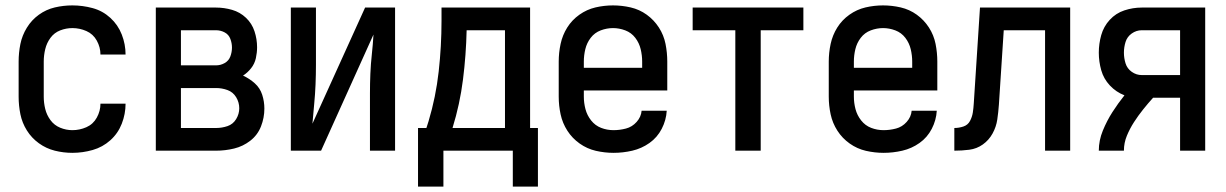

<svg xmlns="http://www.w3.org/2000/svg" viewBox="-20 -558 4540 711"><path d="M248 8Q286 8 323 -2.5Q360 -13 388.5 -38.5Q417 -64 431 -100Q445 -136 445 -174H352Q352 -147 338.5 -122.5Q325 -98 300 -87Q275 -76 248 -76Q225 -76 203 -85Q181 -94 167 -113Q153 -132 147.5 -154.5Q142 -177 142 -200V-330Q142 -353 147.5 -376Q153 -399 167 -418Q181 -437 203 -445.5Q225 -454 248 -454Q275 -454 300 -443Q325 -432 338.5 -407.5Q352 -383 352 -356H445Q445 -394 431 -430Q417 -466 388.5 -492Q360 -518 323 -528Q286 -538 248 -538Q215 -538 183 -530.5Q151 -523 124 -503.5Q97 -484 79.5 -455.5Q62 -427 55.5 -395Q49 -363 49 -330V-200Q49 -167 55.5 -135Q62 -103 79.5 -75Q97 -47 124 -27.5Q151 -8 183 0Q215 8 248 8Z M557 0H780Q814 0 847 -8Q880 -16 907 -37Q934 -58 946.5 -90Q959 -122 959 -156Q959 -182 951 -207Q943 -232 923.5 -249.5Q904 -267 880 -278Q897 -289 910 -305.5Q923 -322 927.5 -342.5Q932 -363 932 -383Q932 -413 922.5 -442Q913 -471 891 -492Q869 -513 839.5 -521.5Q810 -530 780 -530H557ZM780 -316H650V-446H780Q797 -446 812 -438Q827 -430 833 -414Q839 -398 839 -382Q839 -365 833 -349Q827 -333 812 -324.5Q797 -316 780 -316ZM650 -84V-232H780Q802 -232 822.5 -224.5Q843 -217 854.5 -198Q866 -179 866 -157Q866 -136 854.5 -117Q843 -98 822.5 -91Q802 -84 780 -84Z M1057 0H1169L1363 -430Q1361 -394 1357 -357.5Q1353 -321 1351.5 -285Q1350 -249 1350 -212V0H1443V-530H1332L1137 -100Q1140 -137 1143.5 -173Q1147 -209 1148.5 -245.5Q1150 -282 1150 -318V-530H1057Z M1879 133H1972V-84H1943V-530H1615V-481Q1615 -387 1604.5 -293Q1594 -199 1567 -109L1559 -84H1528V0H1879ZM1656 -84V-85Q1683 -172 1694.5 -263.5Q1706 -355 1708 -446H1850V-84ZM1528 133H1622V0H1528Z M2252 8Q2287 8 2321.5 0Q2356 -8 2385 -28.5Q2414 -49 2430.5 -81Q2447 -113 2449 -148H2356Q2354 -125 2337.5 -106.5Q2321 -88 2298 -82Q2275 -76 2252 -76Q2228 -76 2206 -84.5Q2184 -93 2169 -112Q2154 -131 2148 -154Q2142 -177 2142 -200V-223H2451V-330Q2451 -363 2444.5 -395.5Q2438 -428 2420 -456Q2402 -484 2375 -503.5Q2348 -523 2315.5 -530.5Q2283 -538 2250 -538Q2217 -538 2185 -530.5Q2153 -523 2125.5 -503.5Q2098 -484 2080.5 -456Q2063 -428 2056 -395.5Q2049 -363 2049 -330V-200Q2049 -167 2056 -134.5Q2063 -102 2081 -74Q2099 -46 2126.5 -26.5Q2154 -7 2186.5 0.5Q2219 8 2252 8ZM2142 -307V-330Q2142 -353 2147.5 -376Q2153 -399 2167.5 -418Q2182 -437 2204.5 -445.5Q2227 -454 2250 -454Q2273 -454 2295.5 -445.5Q2318 -437 2332.5 -418Q2347 -399 2352.5 -376Q2358 -353 2358 -330V-307Z M2703 0H2797V-446H2955V-530H2545V-446H2703Z M3252 8Q3287 8 3321.5 0Q3356 -8 3385 -28.5Q3414 -49 3430.5 -81Q3447 -113 3449 -148H3356Q3354 -125 3337.5 -106.5Q3321 -88 3298 -82Q3275 -76 3252 -76Q3228 -76 3206 -84.5Q3184 -93 3169 -112Q3154 -131 3148 -154Q3142 -177 3142 -200V-223H3451V-330Q3451 -363 3444.5 -395.5Q3438 -428 3420 -456Q3402 -484 3375 -503.5Q3348 -523 3315.5 -530.5Q3283 -538 3250 -538Q3217 -538 3185 -530.5Q3153 -523 3125.5 -503.5Q3098 -484 3080.5 -456Q3063 -428 3056 -395.5Q3049 -363 3049 -330V-200Q3049 -167 3056 -134.5Q3063 -102 3081 -74Q3099 -46 3126.5 -26.5Q3154 -7 3186.5 0.5Q3219 8 3252 8ZM3142 -307V-330Q3142 -353 3147.5 -376Q3153 -399 3167.5 -418Q3182 -437 3204.5 -445.5Q3227 -454 3250 -454Q3273 -454 3295.5 -445.5Q3318 -437 3332.5 -418Q3347 -399 3352.5 -376Q3358 -353 3358 -330V-307Z M3514 0Q3542 0 3569.5 -3.5Q3597 -7 3619.5 -23Q3642 -39 3655.5 -63.5Q3669 -88 3673 -115Q3677 -142 3679 -170L3697 -446H3850V0H3943V-530H3609L3586 -175Q3585 -158 3582.5 -141.5Q3580 -125 3572 -110Q3564 -95 3547.5 -89.5Q3531 -84 3514 -84Z M4049 0H4142Q4142 -29 4153 -55.5Q4164 -82 4179.5 -106Q4195 -130 4213 -152.5Q4231 -175 4250 -196H4350V0H4443V-530H4208Q4175 -530 4143.5 -519.5Q4112 -509 4089.5 -484.5Q4067 -460 4058 -428Q4049 -396 4049 -363Q4049 -330 4058 -298Q4067 -266 4090 -241.5Q4113 -217 4144 -205Q4120 -175 4099.5 -143Q4079 -111 4064 -74.5Q4049 -38 4049 0ZM4208 -280Q4188 -280 4171 -292Q4154 -304 4148 -323.5Q4142 -343 4142 -363Q4142 -383 4148 -402.5Q4154 -422 4171 -434Q4188 -446 4208 -446H4350V-280Z"/></svg>

Font: Iosevka SS08 Medium
Style: Regular
Weight: 500
Monospace: yes
Designer: Belleve Invis
Foundry: Belleve Invis
Version: Version 3.4.3; ttfautohint (v1.8.3)